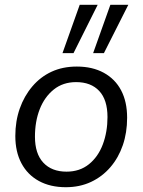

<svg xmlns="http://www.w3.org/2000/svg" viewBox="-20 -773 596 802"><path d="M255 9Q190 9 142.5 -17Q95 -43 69.5 -91Q44 -139 44 -205Q44 -267 62.5 -319.5Q81 -372 115 -412Q149 -452 195.5 -473.5Q242 -495 301 -495Q366 -495 413.5 -469Q461 -443 486 -395.5Q511 -348 511 -281Q511 -219 493 -166.5Q475 -114 441 -74.5Q407 -35 360 -13Q313 9 255 9ZM258 -56Q313 -56 351.5 -87Q390 -118 409.5 -170Q429 -222 429 -284Q429 -356 394.5 -393Q360 -430 298 -430Q243 -430 204.5 -399Q166 -368 146 -317Q126 -266 126 -202Q126 -131 161 -93.5Q196 -56 258 -56ZM369 -551 441 -753H516L414 -551ZM241 -551 313 -753H388L287 -551Z"/></svg>

Font: Nunito Sans 12pt
Style: Italic
Weight: 400
Italic angle: -9°
Designer: Vernon Adams
Foundry: Vernon Adams
Version: Version 3.101;gftools[0.9.27]